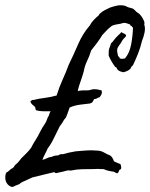

<svg xmlns="http://www.w3.org/2000/svg" viewBox="-51 -726 585 749"><path d="M421.9 -600.6Q429.7 -596.7 436 -593.3Q442.4 -589.8 440.4 -585Q439.5 -583 436 -579.6Q432.6 -576.2 430.7 -574.2Q425.8 -568.4 422.9 -562.5Q419.9 -556.6 415 -550.8Q412.1 -545.9 409.7 -542.5Q407.2 -539.1 406.2 -533.2Q405.3 -527.3 406.7 -521.5Q408.2 -515.6 409.2 -508.8Q414.1 -502 415.5 -501.5Q417 -501 415 -499Q420.9 -496.1 425.3 -496.6Q429.7 -497.1 436.5 -498Q454.1 -518.6 460.4 -551.8Q466.8 -585 467.8 -618.2Q464.8 -620.1 463.4 -623Q461.9 -626 458 -625Q459 -628.9 456.1 -630.4Q453.1 -631.8 450.2 -632.8Q445.3 -634.8 441.4 -635.7Q437.5 -636.7 431.6 -636.7Q429.7 -636.7 426.8 -635.7Q423.8 -634.8 420.9 -633.8Q410.2 -631.8 399.4 -629.9Q388.7 -627.9 383.8 -624Q369.1 -612.3 362.3 -604.5Q355.5 -596.7 347.7 -588.9Q337.9 -572.3 326.7 -557.6Q315.4 -543 304.7 -529.3Q297.9 -506.8 288.6 -487.8Q279.3 -468.8 275.4 -446.3Q268.6 -422.9 262.7 -406.7Q256.8 -390.6 252 -371.1Q269.5 -374 278.3 -373.5Q287.1 -373 295.9 -374Q298.8 -374 301.3 -375Q303.7 -376 306.6 -377Q317.4 -378.9 326.7 -377.4Q335.9 -376 345.7 -373Q347.7 -362.3 343.8 -356Q339.8 -349.6 337.9 -346.7Q332 -345.7 327.1 -342.3Q322.3 -338.9 316.4 -339.8Q309.6 -326.2 307.1 -325.2Q304.7 -324.2 299.8 -322.3Q279.3 -320.3 259.3 -317.4Q239.3 -314.5 220.7 -306.6Q216.8 -296.9 213.9 -287.6Q210.9 -278.3 206.1 -267.6Q198.2 -258.8 194.3 -251Q190.4 -243.2 182.6 -234.4Q170.9 -211.9 160.2 -189Q149.4 -166 134.8 -146.5Q129.9 -134.8 124.5 -125Q119.1 -115.2 114.3 -102.5Q124 -104.5 132.3 -108.9Q140.6 -113.3 151.4 -114.3Q158.2 -118.2 163.6 -118.7Q168.9 -119.1 176.8 -120.1Q178.7 -122.1 184.6 -124Q190.4 -126 192.4 -124Q207 -127.9 219.2 -130.9Q231.4 -133.8 244.1 -135.7Q258.8 -136.7 274.9 -138.2Q291 -139.6 306.6 -139.6Q310.5 -139.6 314.9 -139.2Q319.3 -138.7 323.2 -138.7Q339.8 -138.7 350.6 -133.3Q361.3 -127.9 370.1 -123Q386.7 -119.1 393.6 -96.7Q407.2 -89.8 418.9 -85.9Q420.9 -81.1 421.9 -73.2Q422.9 -65.4 415 -63.5Q410.2 -49.8 405.3 -49.8L391.6 -56.6Q386.7 -56.6 380.4 -58.1Q374 -59.6 369.1 -60.5Q359.4 -63.5 358.4 -64Q357.4 -64.5 356.4 -65.4Q353.5 -66.4 349.1 -66.4Q344.7 -66.4 341.8 -66.4Q334 -67.4 326.7 -66.9Q319.3 -66.4 311.5 -66.4Q292 -66.4 269 -65.9Q246.1 -65.4 224.6 -60.5Q215.8 -62.5 204.6 -59.1Q193.4 -55.7 181.6 -53.7Q174.8 -51.8 169.4 -50.8Q164.1 -49.8 161.1 -54.7Q139.6 -49.8 118.2 -44.4Q96.7 -39.1 76.2 -34.2Q71.3 -32.2 65.4 -29.3Q59.6 -26.4 54.7 -24.4Q46.9 -20.5 38.6 -17.1Q30.3 -13.7 23.4 -6.8Q19.5 -6.8 17.1 -4.9Q14.6 -2.9 11.7 -2.9Q7.8 -1 2.9 1.5Q-2 3.9 -6.8 2.9Q-23.4 -3.9 -28.3 -19.5Q-33.2 -35.2 -27.3 -51.8Q-19.5 -55.7 -9.8 -65.4Q-7.8 -67.4 -4.4 -68.8Q-1 -70.3 1 -72.3Q2.9 -74.2 4.4 -77.1Q5.9 -80.1 7.8 -82Q9.8 -84 12.7 -86.4Q15.6 -88.9 17.6 -90.8Q23.4 -96.7 27.8 -103Q32.2 -109.4 38.1 -114.3Q45.9 -122.1 54.2 -130.4Q62.5 -138.7 70.3 -149.4Q78.1 -165 87.9 -180.2Q97.7 -195.3 105.5 -211.9Q115.2 -230.5 122.6 -240.7Q129.9 -251 135.7 -268.6Q139.6 -273.4 141.1 -279.8Q142.6 -286.1 146.5 -292Q131.8 -292 117.2 -292Q102.5 -292 89.8 -295.9Q87.9 -296.9 87.4 -302.2Q86.9 -307.6 85 -309.6Q79.1 -314.5 74.2 -318.8Q69.3 -323.2 67.4 -331.1Q76.2 -337.9 79.1 -335.9Q102.5 -341.8 124 -344.2Q145.5 -346.7 169.9 -353.5Q179.7 -385.7 192.9 -414.6Q206.1 -443.4 216.8 -472.7Q236.3 -512.7 253.9 -553.7Q271.5 -594.7 298.8 -626Q305.7 -638.7 314.5 -647.9Q323.2 -657.2 334 -666Q335 -668.9 336.9 -670.9Q338.9 -672.9 340.8 -674.8Q348.6 -681.6 357.9 -686.5Q367.2 -691.4 377.9 -696.3Q391.6 -701.2 405.8 -704.1Q419.9 -707 433.6 -704.1Q437.5 -703.1 439.9 -702.1Q442.4 -701.2 445.3 -699.2Q452.1 -696.3 460 -694.8Q467.8 -693.4 472.7 -688.5Q482.4 -677.7 487.3 -675.3Q492.2 -672.9 496.1 -668Q505.9 -657.2 511.7 -641.6Q513.7 -636.7 511.7 -630.9Q516.6 -616.2 512.7 -598.1Q508.8 -580.1 502.9 -566.4Q497.1 -541 487.8 -517.6Q478.5 -494.1 467.8 -471.7Q460.9 -465.8 460 -462.4Q459 -459 457 -457Q456.1 -456.1 452.6 -453.6Q449.2 -451.2 447.3 -450.2Q442.4 -448.2 438 -446.3Q433.6 -444.3 428.7 -444.3Q423.8 -445.3 417.5 -447.8Q411.1 -450.2 408.2 -454.1Q405.3 -457 404.3 -460.4Q403.3 -463.9 398.4 -464.8Q390.6 -475.6 384.3 -486.3Q377.9 -497.1 373 -508.8Q372.1 -529.3 375.5 -537.6Q378.9 -545.9 381.8 -556.6Q388.7 -562.5 394 -570.3Q399.4 -578.1 406.2 -584Q410.2 -588.9 414.6 -592.3Q418.9 -595.7 421.9 -600.6Z"/></svg>

Font: Seaweed Script
Style: Regular
Weight: 400
Designer: Squid
Foundry: Font Diner, Inc DBA Neapolitan
Version: Version 1.000